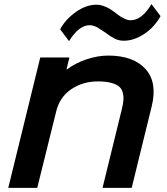

<svg xmlns="http://www.w3.org/2000/svg" viewBox="-20 -909 810 929"><path d="M713.9 -394 617.2 0H476.1L568.8 -377.9Q575.7 -404.8 577.1 -424.3Q578.6 -443.8 573.7 -461.9Q568.8 -480 555.2 -491Q541.5 -502 516.4 -508.5Q491.2 -515.1 454.1 -515.1Q380.4 -515.1 324.5 -477.1Q268.6 -439 252 -370.1L160.2 0H20L174.8 -630.9H315.9L301.8 -573.2H304.2Q343.8 -603.5 398.4 -621.8Q453.1 -640.1 502.9 -640.1Q625.5 -640.1 684.1 -575Q742.7 -509.8 713.9 -394ZM712.9 -889.2 756.8 -831.1Q727.5 -777.8 678 -744.9Q628.4 -711.9 579.1 -711.9Q554.7 -711.9 534.7 -722.2Q514.6 -732.4 490.2 -751Q455.6 -773.9 452.1 -775.9Q430.7 -787.1 414.1 -787.1Q361.8 -787.1 314 -710L271 -767.1Q296.4 -814.9 346.4 -850.6Q396.5 -886.2 446.8 -886.2Q463.9 -886.2 481.4 -879.9Q499 -873.5 510.5 -866.5Q522 -859.4 538.1 -847.2Q542.5 -844.2 550 -838.4Q557.6 -832.5 564 -828.4Q570.3 -824.2 576.2 -821.8Q595.2 -811 611.8 -811Q666.5 -811 712.9 -889.2Z"/></svg>

Font: Sinkin Sans 600 SemiBold Italic
Style: Regular
Weight: 600
Italic angle: -112°
Designer: Keith Bates
Foundry: K-Type
Version: Sinkin Sans (version 1.0)  by Keith Bates   •   © 2014   www